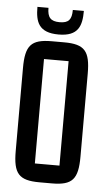

<svg xmlns="http://www.w3.org/2000/svg" viewBox="-51 -722 423 762"><g transform="rotate(5 160.0 -341.5)"><path d="M160 -635C124 -635 111 -650 111 -688H67C67 -629 80 -586 160 -586C239 -586 252 -629 252 -688H208C208 -650 196 -635 160 -635ZM185 5C267 5 289 -21 289 -111V-441C289 -531 267 -557 185 -557H136C53 -557 31 -531 31 -441V-111C31 -21 53 5 136 5ZM111 -484H209V-68H111Z"/></g></svg>

Font: Queering
Style: Regular
Weight: 400
Designer: Adam Naccarato
Foundry: adamnac
Version: Version 2.000;hotconv 1.0.109;makeotfexe 2.5.65596